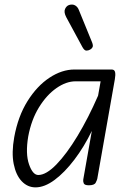

<svg xmlns="http://www.w3.org/2000/svg" viewBox="-20 -801 563 830"><path d="M133.5 9Q99.5 9 74.2 -17.2Q49 -43.5 39.2 -92.2Q29.5 -141 41.5 -208Q58 -298.5 99 -364Q140 -429.5 193.8 -465Q247.5 -500.5 302 -500.5H462.5Q475 -500.5 477.5 -489.2Q480 -478 476.5 -458.5L400.5 -28Q399.5 -23 393.8 -11.5Q388 0 364 0Q345 0 341.8 -9Q338.5 -18 340 -25.5L377 -235Q343.5 -166 301.5 -110.8Q259.5 -55.5 216 -23.2Q172.5 9 133.5 9ZM102 -211Q89.5 -136.5 105.5 -90.5Q121.5 -44.5 145.5 -44.5Q179.5 -44.5 223.8 -90Q268 -135.5 315 -213.2Q362 -291 404 -387.5L415 -449.5H307Q266 -449.5 223.8 -420Q181.5 -390.5 148.5 -337Q115.5 -283.5 102 -211ZM369.5 -586.5Q361.5 -582 353 -582.2Q344.5 -582.5 336 -598L266.5 -726.5Q255 -748.5 261.2 -762.2Q267.5 -776 279 -779.5Q294 -784 305 -777.5Q316 -771 321 -757.5L378 -618Q383.5 -604 380.2 -597.2Q377 -590.5 369.5 -586.5Z"/></svg>

Font: Edu VIC WA NT Hand
Style: Regular
Weight: 400
Designer: Tina and Corey Anderson, Eben Sorkin, Mirko Velimirovic
Foundry: Google for Education
Version: Version 1.000